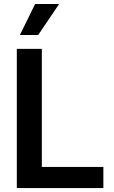

<svg xmlns="http://www.w3.org/2000/svg" viewBox="-20 -955 581 975"><path d="M65.4 -707H192.4V-107.4H504.9V0H65.4ZM158.2 -934.6H280.3L173.8 -777.3H81.1Z"/></svg>

Font: WEMIX Pretendard SemiBold
Style: Regular
Weight: 600
Designer: Base glyphs from Inter by Rasmus Andersson; Hangeul glyphs from Noto Sans CJK(Source Han Sans) by Jang Soo-young and Kan
Foundry: Kil Hyung-jin
Version: Version 1.000